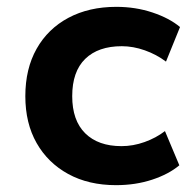

<svg xmlns="http://www.w3.org/2000/svg" viewBox="-20 -531 568 561"><path d="M319 10Q239 10 179.5 -22.5Q120 -55 87 -113Q54 -171 54 -250Q54 -330 87 -388.5Q120 -447 180 -479Q240 -511 320 -511Q376 -511 425.5 -494.5Q475 -478 506 -452L465 -351Q437 -372 403 -384Q369 -396 336 -396Q267 -396 229 -359Q191 -322 191 -250Q191 -179 229 -141.5Q267 -104 335 -104Q369 -104 402.5 -116Q436 -128 462 -148L504 -48Q473 -22 424.5 -6Q376 10 319 10Z"/></svg>

Font: Nunito Sans 7pt
Style: Bold
Weight: 700
Designer: Vernon Adams
Foundry: Vernon Adams
Version: Version 3.101;gftools[0.9.27]